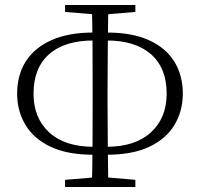

<svg xmlns="http://www.w3.org/2000/svg" viewBox="-20 -753 806 773"><path d="M49 -376Q49 -451 84 -506Q119 -561 187.5 -591.5Q256 -622 356 -622H379V-590H357Q240 -590 177.5 -534.5Q115 -479 115 -376Q115 -278 178 -220Q241 -162 357 -162H379V-130H356Q251 -130 183 -162.5Q115 -195 82 -251Q49 -307 49 -376ZM386 -130V-162H409Q524 -162 587.5 -220Q651 -278 651 -376Q651 -479 588 -534.5Q525 -590 409 -590H386V-622H410Q511 -622 579 -591.5Q647 -561 681.5 -505.5Q716 -450 716 -376Q716 -307 683 -251Q650 -195 582 -162.5Q514 -130 409 -130ZM350 0Q352 -83 352.5 -168Q353 -253 353 -336V-393Q353 -479 352.5 -563.5Q352 -648 350 -733H416Q415 -649 414 -565Q413 -481 413 -395V-336Q413 -254 414 -168.5Q415 -83 416 0ZM242 -705V-733H525V-705L395 -694H373ZM242 0V-29L374 -40H396L525 -29V0Z"/></svg>

Font: Noto Serif KR
Style: Regular
Weight: 200
Designer: Ryoko NISHIZUKA 西塚涼子 (kana & ideographs); Frank Grießhammer (Latin, Greek & Cyrillic); Wenlong ZHANG 张文龙 (bopomofo); San
Foundry: Adobe
Version: Version 2.001;hotconv 1.1.0;makeotfexe 2.6.0